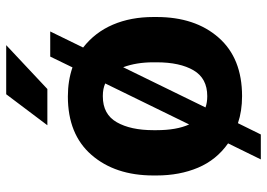

<svg xmlns="http://www.w3.org/2000/svg" viewBox="-138 -634 841 604"><g transform="rotate(-90 282.0 -331.5)"><path d="M304.5 -602.5H190.5L288 -732H442.5ZM161.5 69H83L133.5 -34Q81.5 -70.5 57 -128.5Q32.5 -186.5 32.5 -259V-269Q32.5 -389.5 97.5 -464Q162 -538 281 -538Q330.5 -538 372.5 -523.5L406.5 -593.5H485.5L435 -490Q483 -452.5 507 -396.2Q531 -340 531 -269V-259Q531 -137.5 466.2 -63.8Q401.5 10 282 10Q235 10 197 -3ZM193 -156.5 322 -420.5Q305 -428 283.5 -428Q282.5 -428 281 -428Q225 -428 200 -384.2Q175 -340.5 175 -269V-259Q175 -196 193 -156.5ZM282 -99.5Q338 -99.5 363.2 -142.5Q388.5 -185.5 388.5 -259V-269Q388.5 -322.5 373 -364L246.5 -105Q262 -99.5 282 -99.5Z"/></g></svg>

Font: Roberto Sans
Style: Bold
Weight: 700
Designer: Google (font) & Cristiano Sobral (main changes)
Version: Version 1.000;October 12, 2021;FontCreator 14.0.0.2814 64-bi